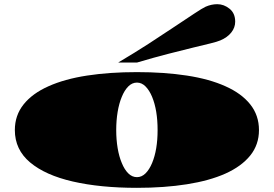

<svg xmlns="http://www.w3.org/2000/svg" viewBox="-20 -880 1315 922"><path d="M637.7 22Q461.9 22 329.8 -8.3Q197.8 -38.6 124.5 -100.1Q51.3 -161.6 51.3 -255.4Q51.3 -326.2 93.5 -378.9Q135.7 -431.6 212.9 -465.8Q290 -500.5 397.9 -517.1Q505.9 -533.7 637.7 -533.7Q769 -533.7 877.4 -517.1Q985.8 -500.5 1062.5 -465.8Q1139.6 -431.6 1181.6 -378.9Q1223.6 -326.2 1223.6 -255.4Q1223.6 -185.1 1181.6 -133.1Q1139.6 -81.1 1062.5 -46.4Q985.8 -12.2 877.4 4.9Q769 22 637.7 22ZM637.7 -29.3Q660.6 -29.3 679 -47.6Q697.3 -65.9 710.4 -97.2Q736.8 -160.6 736.8 -255.4Q736.8 -351.1 710.4 -415Q697.3 -446.3 679 -464.8Q660.6 -483.4 637.7 -483.4Q614.3 -483.4 595.9 -464.8Q577.6 -446.3 564.9 -415Q551.8 -383.8 544.9 -342.5Q538.1 -301.3 538.1 -255.4Q538.1 -210 544.9 -168.9Q551.8 -127.9 564.9 -97.2Q577.6 -65.9 595.9 -47.6Q614.3 -29.3 637.7 -29.3ZM547.4 -579.6Q630.4 -628.9 693.4 -669.7Q756.3 -710.4 818.4 -752Q873.5 -788.6 912.8 -814.7Q952.1 -840.8 967.3 -847.7Q995.1 -859.9 1023.4 -859.9Q1055.2 -859.9 1082.3 -838.1Q1109.4 -816.4 1109.4 -775.9Q1109.4 -747.6 1090.6 -723.9Q1071.8 -700.2 1038.1 -686Q1023.4 -679.7 990.5 -671.6Q957.5 -663.6 907.2 -651.4Q856.9 -639.2 789.3 -621.8Q721.7 -604.5 637.7 -579.6Z"/></svg>

Font: Asset
Style: Regular
Weight: 400
Version: Version 1.003; ttfautohint (v1.8.4.7-5d5b)